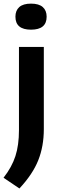

<svg xmlns="http://www.w3.org/2000/svg" viewBox="-34 -804 332 1058"><path d="M73 234.5 -14.5 175.5Q31.5 116.5 51 56Q70.5 -4.5 70.5 -87V-545.5H207.5V-92.5Q207.5 2 176.8 79.2Q146 156.5 73 234.5ZM137 -640.5Q51 -640.5 51 -712Q51 -746 72.2 -765Q93.5 -784 137 -784Q180.5 -784 201.8 -765Q223 -746 223 -712Q223 -640.5 137 -640.5Z"/></svg>

Font: Encode Sans SmExp SmBold
Style: Regular
Weight: 600
Width: 6
Designer: Multiple Designers
Foundry: Impallari Type
Version: Version 3.002; ttfautohint (v1.8.3) -l 8 -r 50 -G 200 -x 14 